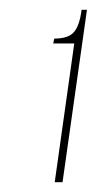

<svg xmlns="http://www.w3.org/2000/svg" viewBox="-20 -611 226 393"><path d="M92 -238 132 -522H89L91 -532Q120 -532 131.5 -545.5Q143 -559 147 -591H158L108 -238Z"/></svg>

Font: Alumni Sans Pinstripe
Style: Italic
Weight: 400
Italic angle: -8°
Designer: Robert E. Leuschke
Foundry: Robert E. Leuschke
Version: Version 1.010; ttfautohint (v1.8.4.7-5d5b)